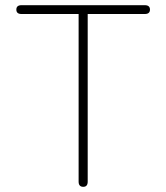

<svg xmlns="http://www.w3.org/2000/svg" viewBox="-20 -720 641 740"><path d="M301 0Q283 0 283 -20V-666H63Q43 -666 43 -683Q43 -700 63 -700H538Q558 -700 558 -683Q558 -666 538 -666H318V-20Q318 0 301 0Z"/></svg>

Font: Zen Maru Gothic Light
Style: Regular
Weight: 300
Designer: Yoshimichi Ohira
Foundry: Positype
Version: Version 1.001